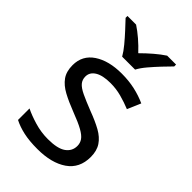

<svg xmlns="http://www.w3.org/2000/svg" viewBox="-232 -850 944 944"><g transform="rotate(45 239.5 -378.0)"><path d="M434 -148Q434 -70 376 -30Q318 10 220 10Q164 10 123.5 1Q83 -8 52 -24V-104Q84 -88 129.5 -74.5Q175 -61 222 -61Q289 -61 319 -82.5Q349 -104 349 -140Q349 -160 338 -176Q327 -192 298.5 -208Q270 -224 217 -244Q165 -264 128 -284Q91 -304 71 -332Q51 -360 51 -404Q51 -472 106.5 -509Q162 -546 252 -546Q301 -546 343.5 -536.5Q386 -527 423 -510L393 -440Q359 -454 322 -464Q285 -474 246 -474Q192 -474 163.5 -456.5Q135 -439 135 -409Q135 -387 148 -371.5Q161 -356 191.5 -341.5Q222 -327 273 -307Q324 -288 360 -268Q396 -248 415 -219.5Q434 -191 434 -148ZM194 -606Q181 -629 159 -655.5Q137 -682 113 -708Q89 -734 71 -753V-766H131Q157 -749 185 -725Q213 -701 238 -674Q265 -701 293 -725Q321 -749 347 -766H409V-753Q390 -734 365.5 -708Q341 -682 318.5 -655.5Q296 -629 284 -606Z"/></g></svg>

Font: Noto Sans Javanese
Style: Regular
Weight: 400
Designer: Monotype Design Team
Foundry: Monotype Imaging Inc.
Version: Version 2.004